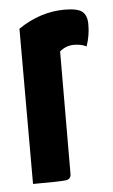

<svg xmlns="http://www.w3.org/2000/svg" viewBox="-43 -542 336 573"><g transform="rotate(-5 124.5 -255.0)"><path d="M33 -465Q99 -510 172 -510Q211 -510 225 -498.5Q239 -487 239 -460Q239 -426 228 -395Q212 -403 191 -403Q167 -403 148 -387L147 -20Q147 -5 132.5 -2.5Q118 0 33 0Z"/></g></svg>

Font: Yanone Kaffeesatz Bold
Style: Regular
Weight: 700
Designer: Yanone (Cyrillic: Daniel Pouzeot)
Foundry: Yanone
Version: Version 1.003;PS 001.003;hotconv 1.0.88;makeotf.lib2.5.64775